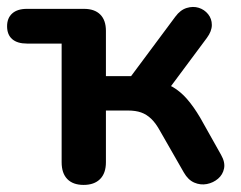

<svg xmlns="http://www.w3.org/2000/svg" viewBox="-22 -514 681 542"><path d="M214 8Q184 8 168 -8.5Q152 -25 152 -56V-391H54Q27 -391 12.5 -403.5Q-2 -416 -2 -440Q-2 -463 12.5 -476Q27 -489 54 -489H215Q245 -489 261 -473Q277 -457 277 -427V-299H348L473 -467Q487 -486 505 -491.5Q523 -497 539 -492Q555 -487 565.5 -474Q576 -461 576 -443.5Q576 -426 562 -407L440 -243L417 -284Q444 -281 465.5 -268.5Q487 -256 505.5 -235Q524 -214 543 -182L602 -77Q614 -56 610.5 -38.5Q607 -21 593.5 -9.5Q580 2 562 5.5Q544 9 526.5 1.5Q509 -6 497 -27L430 -144Q418 -166 405 -178.5Q392 -191 376.5 -196.5Q361 -202 339 -202H277V-56Q277 -25 260.5 -8.5Q244 8 214 8Z"/></svg>

Font: Nunito ExtraLight
Style: Regular
Weight: 200
Designer: Vernon Adams
Foundry: Vernon Adams
Version: Version 3.602